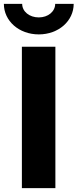

<svg xmlns="http://www.w3.org/2000/svg" viewBox="-56 -968 399 988"><path d="M229 -727.5H56.6V0H229ZM143.6 -791C245.6 -791 323.2 -860.4 323.2 -948.2H228C228 -908.7 191.4 -878.4 143.6 -878.4C95.2 -878.4 58.1 -908.7 58.1 -948.2H-36.1C-36.1 -860.4 41.5 -791 143.6 -791Z"/></svg>

Font: Inter ExtraBold
Style: Regular
Weight: 800
Designer: Rasmus Andersson
Foundry: rsms
Version: Version 4.001;git-9221beed3